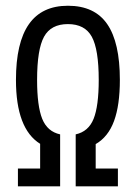

<svg xmlns="http://www.w3.org/2000/svg" viewBox="-20 -655 478 675"><path d="M316.4 -62.5H394.5V0H246.1V-182.6Q291 -192.4 309.1 -237.3Q327.1 -282.2 327.1 -374Q327.1 -481.4 302.7 -525.9Q278.3 -570.3 218.8 -570.3Q159.2 -570.3 134.8 -525.9Q110.4 -481.4 110.4 -374Q110.4 -282.2 128.4 -237.3Q146.5 -192.4 191.4 -182.6V0H43V-62.5H121.1V-149.4Q36.1 -202.1 36.1 -374Q36.1 -504.9 81.5 -569.8Q127 -634.8 218.8 -634.8Q312.5 -634.8 356.9 -570.3Q401.4 -505.9 401.4 -374Q401.4 -285.2 380.9 -229.5Q360.4 -173.8 316.4 -148.4Z"/></svg>

Font: Sudo
Style: Bold
Weight: 700
Monospace: yes
Designer: Jens Kutilek
Foundry: Jens Kutilek
Version: Version 0.040